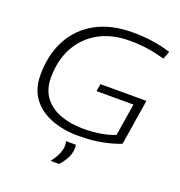

<svg xmlns="http://www.w3.org/2000/svg" viewBox="-160 -844 1118 1193"><g transform="rotate(20 399.0 -247.5)"><path d="M417 10Q316 10 236.5 -20.5Q157 -51 111 -112Q65 -173 65 -266Q65 -401 119 -501Q173 -601 273.5 -655.5Q374 -710 515 -710Q654 -710 768 -673L748 -622Q687 -639 633.5 -647Q580 -655 514 -655Q398 -655 312 -607.5Q226 -560 179 -474Q132 -388 132 -273Q132 -193 171.5 -142Q211 -91 278 -66.5Q345 -42 428 -42Q493 -42 546.5 -51.5Q600 -61 637 -77L671 -290H427L435 -339H739L691 -38Q645 -19 575 -4.5Q505 10 417 10ZM354 67H420Q423 82 422 96Q420 128 404 158Q388 188 363 215H307Q330 185 344 155.5Q358 126 359 99Q360 79 354 67Z"/></g></svg>

Font: Georama Expanded Light
Style: Italic
Weight: 300
Width: 7
Italic angle: -9°
Designer: Jean-Baptiste Levee
Foundry: Production Type
Version: Version 1.000